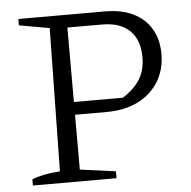

<svg xmlns="http://www.w3.org/2000/svg" viewBox="-49 -702 747 750"><g transform="rotate(-5 324.5 -326.5)"><path d="M389 -653Q454 -653 499.5 -631Q545 -609 570 -567.5Q595 -526 595 -468Q595 -406 565.5 -359Q536 -312 484 -286.5Q432 -261 361 -261H200V-311H430Q477 -341 498.5 -377Q520 -413 520 -462Q520 -530 482.5 -566.5Q445 -603 374 -603H238V-46L378 -27V0H50V-24Q68 -32 94 -37.5Q120 -43 160 -46L169 -607L50 -628V-653Z"/></g></svg>

Font: Piazzolla Thin Light
Style: Regular
Weight: 300
Version: Version 2.005